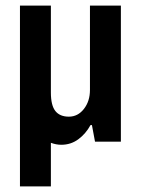

<svg xmlns="http://www.w3.org/2000/svg" viewBox="-20 -504 501 683"><path d="M51 0ZM307 -59H302Q285 -28 258.5 -8.5Q232 11 198 11Q180 11 161 4V159H51V-484H161V-175Q161 -129 177 -109Q193 -89 225 -89Q257 -89 278.5 -116.5Q300 -144 300 -184V-484H410V0H318Z"/></svg>

Font: Pragati Narrow
Style: Bold
Weight: 700
Designer: Hector Gatti, Marcela Romero, Pablo Cosgaya and Nicolas Silva
Foundry: Omnibus-Type
Version: Version 1.010; ttfautohint (v1.3)